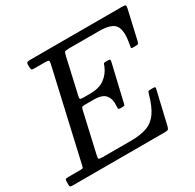

<svg xmlns="http://www.w3.org/2000/svg" viewBox="-201 -928 1127 1107"><g transform="rotate(-30 362.5 -375.0)"><path d="M246.5 -346 185.5 -78Q182 -62.5 186 -58.8Q190 -55 210 -55H398Q464 -55 506.5 -70.8Q549 -86.5 576.2 -126Q603.5 -165.5 623 -236Q626 -246.5 628.2 -250.8Q630.5 -255 645 -255H660Q671.5 -255 674.2 -252.8Q677 -250.5 675 -242L623.5 -23Q620 -8.5 614.8 -4.2Q609.5 0 591 0H-22Q-31 0 -35.5 -2.5Q-40 -5 -40 -15V-32Q-40 -46.5 -37 -50.8Q-34 -55 -20 -55H59Q76.5 -55 79.2 -58.5Q82 -62 85 -76L221 -672.5Q224.5 -688 219.8 -691.5Q215 -695 196 -695H124Q110 -695 107 -699.5Q104 -704 104 -718V-734Q104 -745 111.2 -747.5Q118.5 -750 128 -750H736Q758 -750 762.8 -746.8Q767.5 -743.5 763.5 -726L720 -536Q716.5 -522 713.5 -518.5Q710.5 -515 693 -515H678.5Q666 -515 667 -521.8Q668 -528.5 669.5 -537Q681 -597 674.2 -631.5Q667.5 -666 639 -680.5Q610.5 -695 555 -695H355Q330.5 -695 326.8 -689.5Q323 -684 318.5 -665L265.5 -431Q262 -416 265.2 -412Q268.5 -408 288 -408H333Q391 -408 426.8 -433.8Q462.5 -459.5 480 -501Q483.5 -509.5 485.5 -516.2Q487.5 -523 499.5 -523H515Q528.5 -523 529.8 -519Q531 -515 528.5 -504L472.5 -266Q470.5 -256.5 469 -252.2Q467.5 -248 455 -248H439Q426.5 -248 426.5 -256Q426.5 -264 427 -273Q431 -314 410.5 -341Q390 -368 333 -368H275Q256.5 -368 253.2 -364.5Q250 -361 246.5 -346Z"/></g></svg>

Font: Besley
Style: Italic
Weight: 400
Italic angle: -13°
Designer: Owen Earl
Foundry: indestructible type*
Version: Version 4.000; ttfautohint (v1.8.4.7-5d5b)